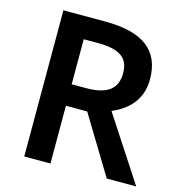

<svg xmlns="http://www.w3.org/2000/svg" viewBox="-106 -810 858 906"><g transform="rotate(15 323.0 -357.0)"><path d="M296 -714H93V0H221V-282H325L496 0H640L435 -314C506 -344 572 -400 572 -504C572 -645 484 -714 296 -714ZM288 -607C393 -607 442 -578 442 -500C442 -426 398 -387 292 -387H221V-607Z"/></g></svg>

Font: Noto Sans Gunjala Gondi Semibold
Style: Regular
Weight: 400
Designer: Ek Type
Foundry: Ek Type
Version: Version 1.004